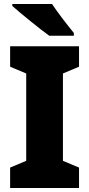

<svg xmlns="http://www.w3.org/2000/svg" viewBox="-20 -947 448 967"><path d="M242 -927H42V-917C82 -881 182 -800 228 -767H352V-781C324 -815 270 -884 242 -927ZM378 0V-103L297 -137V-577L378 -611V-714H31V-611L112 -577V-137L31 -103V0Z"/></svg>

Font: Noto Sans Thai Looped SemiCondensed Black
Style: Regular
Weight: 900
Width: 4
Designer: Sasikarn Vongin, Ben Mitchell
Foundry: The Fontpad Ltd
Version: Version 1.001